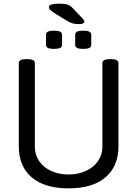

<svg xmlns="http://www.w3.org/2000/svg" viewBox="-20 -1026 752 1052"><path d="M83 -224V-680Q83 -702 123 -702H131Q171 -702 171 -680V-221Q171 -177 195 -142.5Q219 -108 261 -89Q303 -70 356 -70Q409 -70 451 -89.5Q493 -109 517 -143.5Q541 -178 541 -221V-680Q541 -702 581 -702H589Q629 -702 629 -680V-224Q629 -115 558 -54.5Q487 6 356 6Q224 6 153.5 -54.5Q83 -115 83 -224ZM232 -780V-836Q232 -847 242.5 -852.5Q253 -858 276 -858Q299 -858 309.5 -852.5Q320 -847 320 -836V-780Q320 -769 309.5 -763.5Q299 -758 276 -758Q253 -758 242.5 -763.5Q232 -769 232 -780ZM392 -780V-836Q392 -847 402.5 -852.5Q413 -858 436 -858Q459 -858 469.5 -852.5Q480 -847 480 -836V-780Q480 -769 469.5 -763.5Q459 -758 436 -758Q413 -758 402.5 -763.5Q392 -769 392 -780ZM342 -915 288 -948Q263 -964 255.5 -971.5Q248 -979 248 -988Q248 -997 262.5 -1001.5Q277 -1006 301 -1006Q333 -1006 348.5 -1001Q364 -996 377 -983L431 -926Q442 -915 442 -907Q442 -901 435 -897.5Q428 -894 416 -894Q391 -894 377 -898Q363 -902 342 -915Z"/></svg>

Font: Asap-Regular
Style: Regular
Weight: 400
Designer: Pablo Cosgaya
Foundry: Omnibus-Type
Version: Version 2.000; ttfautohint (v1.8)